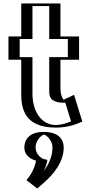

<svg xmlns="http://www.w3.org/2000/svg" viewBox="-20 -724 527 1112"><path d="M234 40C284 40 324 80 324 130C324 223 257 299 194 351L154 320C154 320 201 275 213 210C175 201 146 170 146 130C146 80 186 40 234 40ZM128 -513V-704H305V-513H413V-378H305V-215C305 -167 317 -144 345 -144C368 -144 389 -160 389 -160L433 -17C433 -17 376 15 303 15C162 15 128 -90 128 -181V-378H54V-513ZM234 55C275.8 55 309 88.2 309 130C309 211.4 251.8 281.6 193.6 331.7L176 318.1C191.7 299.4 218.6 262 227.8 212.7L230.3 198.7L216.5 195.4C184.1 187.7 161 162.1 161 130C161 88.1 194.5 55 234 55ZM143 -498H69V-393H143V-181C143 -92.9 173.4 0 303 0C352.8 0 394.3 -15.5 414.9 -24.8L380.2 -137.6C372.7 -134.1 358.9 -129 345 -129C303.6 -129 290 -166.8 290 -215V-393H398V-498H290V-689H143ZM234 55C194.5 55 161 88.1 161 130C161 162.1 184.1 187.7 216.5 195.4L230.3 198.7L227.8 212.7C218.6 262 191.7 299.4 176 318.1L193.6 331.7C251.8 281.6 309 211.4 309 130C309 88.2 275.8 55 234 55ZM143 -498V-689H290V-498H398V-393H290V-215C290 -166.8 303.6 -129 345 -129C358.9 -129 372.7 -134.1 380.2 -137.6L414.9 -24.8C394.3 -15.5 352.8 0 303 0C173.4 0 143 -92.9 143 -181V-393H69V-498ZM234 40C186 40 146 80 146 130C146 170 175 201 213 210C205.2 252 179.2 291 164.5 308.4L154.5 320.4L194.1 351.1L203.4 343.1C262.7 292.1 324 218.6 324 130C324 80 284 40 234 40ZM128 -513H54V-378H128V-181C128 -90.1 162.1 15 303 15C355.9 15 399.3 -1.4 421.1 -11.1L433.1 -16.6L389.5 -158.4L373.9 -151.2C367.6 -148.3 355.4 -144 345 -144C317.3 -144 305 -167.1 305 -215V-378H413V-513H305V-704H128ZM234.4 55.3C251.3 59.9 284 89.4 284 130C284 181.5 262.7 227.7 233.2 267.3C243.1 248.1 250 227 254.6 202.1L234.4 197.3C219.1 193.7 186 168.7 186 130C186 89.9 218.1 60.2 234.4 55.3ZM168 -498V-689H265V-498H373V-393H265V-215C265 -175.3 262.4 -145.2 312.8 -132.7C322 -130.4 333.7 -129 345 -129C349.5 -129 357.8 -129.5 358.1 -129.5L391.4 -21.2C372.2 -12.4 334.5 0 303 0C216.9 0 168 -83.3 168 -181V-393H94V-498ZM234 40C142.6 40 121 91.7 121 130C121 162.7 139.8 192.3 188.8 206.5C178.7 261.1 152.2 296.5 133.1 319.3L195.5 367.6L230.3 337.7C290.1 286.2 349 214.1 349 130C349 91.7 327 40 234 40ZM103 -513H29V-378H103V-181C103 -99.6 118.8 15 303 15C374.7 15 423.8 -5.4 445.6 -15.2L456.6 -20.1L409 -174.7L349.1 -147C348.9 -146.9 348.7 -146.8 348.7 -146.8C337.2 -157.8 330 -184.1 330 -215V-378H438V-513H330V-704H103Z"/></svg>

Font: Hussar Outliner
Style: Regular
Weight: 700
Foundry: Cannot Into Space Fonts
Version: Version 0.92